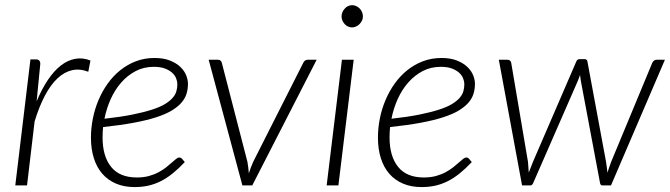

<svg xmlns="http://www.w3.org/2000/svg" viewBox="-20 -734 2652 760"><path d="M40.5 0 100.5 -499H122Q139.5 -499 139.5 -481L125 -333Q145.5 -382 169.8 -418Q194 -454 221.2 -475Q248.5 -496 278 -501.2Q307.5 -506.5 338 -494.5L329.5 -450Q295.5 -463 265 -456Q234.5 -449 207.5 -423.8Q180.5 -398.5 157.8 -355.5Q135 -312.5 117 -253.5L87 0Z M724 -402.5Q724 -382 718.5 -363.5Q713 -345 699 -328.5Q685 -312 661 -297.2Q637 -282.5 599.5 -270.2Q562 -258 510 -248.2Q458 -238.5 388 -231Q387 -220.5 386.5 -210.2Q386 -200 386 -190Q386 -115.5 419.8 -73.5Q453.5 -31.5 521.5 -31.5Q548 -31.5 569.2 -37.2Q590.5 -43 607.2 -52Q624 -61 636.8 -71Q649.5 -81 659.5 -90Q669.5 -99 676.8 -104.8Q684 -110.5 690 -110.5Q696 -110.5 700.5 -105.5L711.5 -92.5Q687 -66.5 663.8 -47.8Q640.5 -29 616.8 -17Q593 -5 567.5 0.8Q542 6.5 513 6.5Q471.5 6.5 439.2 -7.2Q407 -21 385 -46.2Q363 -71.5 351.5 -107.8Q340 -144 340 -189Q340 -226.5 347.5 -264.5Q355 -302.5 369.8 -337.5Q384.5 -372.5 406.2 -403Q428 -433.5 456 -456Q484 -478.5 518 -491.5Q552 -504.5 591.5 -504.5Q628 -504.5 653.2 -494.2Q678.5 -484 694.2 -468.8Q710 -453.5 717 -435.8Q724 -418 724 -402.5ZM589 -469.5Q549 -469.5 516.8 -452.5Q484.5 -435.5 459.8 -407.2Q435 -379 418.2 -341.8Q401.5 -304.5 393.5 -264Q457 -271 503 -280.2Q549 -289.5 581 -299.8Q613 -310 632.8 -322Q652.5 -334 663.5 -346.8Q674.5 -359.5 678.2 -373Q682 -386.5 682 -401Q682 -411.5 677.2 -423.8Q672.5 -436 661.5 -446Q650.5 -456 632.8 -462.8Q615 -469.5 589 -469.5Z M806 -497.5H842.5Q849.5 -497.5 853.2 -493.8Q857 -490 858 -485.5L959.5 -93Q961.5 -81.5 962.8 -70.5Q964 -59.5 965 -48Q971.5 -69 982 -93L1180.5 -485.5Q1183 -491 1187.5 -494.2Q1192 -497.5 1198 -497.5H1233.5L978.5 0H939.5Z M1380 -497.5 1319.5 0H1273L1333.5 -497.5ZM1416.5 -669Q1416.5 -660 1412.8 -652.2Q1409 -644.5 1403 -638.5Q1397 -632.5 1389.2 -629Q1381.5 -625.5 1373.5 -625.5Q1365 -625.5 1357.5 -629Q1350 -632.5 1344.5 -638.5Q1339 -644.5 1335.5 -652.2Q1332 -660 1332 -669Q1332 -678 1335.5 -686Q1339 -694 1344.8 -700.2Q1350.5 -706.5 1358 -710Q1365.5 -713.5 1374 -713.5Q1382 -713.5 1389.8 -710Q1397.5 -706.5 1403.5 -700.5Q1409.5 -694.5 1413 -686.2Q1416.5 -678 1416.5 -669Z M1860 -402.5Q1860 -382 1854.5 -363.5Q1849 -345 1835 -328.5Q1821 -312 1797 -297.2Q1773 -282.5 1735.5 -270.2Q1698 -258 1646 -248.2Q1594 -238.5 1524 -231Q1523 -220.5 1522.5 -210.2Q1522 -200 1522 -190Q1522 -115.5 1555.8 -73.5Q1589.5 -31.5 1657.5 -31.5Q1684 -31.5 1705.2 -37.2Q1726.5 -43 1743.2 -52Q1760 -61 1772.8 -71Q1785.5 -81 1795.5 -90Q1805.5 -99 1812.8 -104.8Q1820 -110.5 1826 -110.5Q1832 -110.5 1836.5 -105.5L1847.5 -92.5Q1823 -66.5 1799.8 -47.8Q1776.5 -29 1752.8 -17Q1729 -5 1703.5 0.8Q1678 6.5 1649 6.5Q1607.5 6.5 1575.2 -7.2Q1543 -21 1521 -46.2Q1499 -71.5 1487.5 -107.8Q1476 -144 1476 -189Q1476 -226.5 1483.5 -264.5Q1491 -302.5 1505.8 -337.5Q1520.5 -372.5 1542.2 -403Q1564 -433.5 1592 -456Q1620 -478.5 1654 -491.5Q1688 -504.5 1727.5 -504.5Q1764 -504.5 1789.2 -494.2Q1814.5 -484 1830.2 -468.8Q1846 -453.5 1853 -435.8Q1860 -418 1860 -402.5ZM1725 -469.5Q1685 -469.5 1652.8 -452.5Q1620.5 -435.5 1595.8 -407.2Q1571 -379 1554.2 -341.8Q1537.5 -304.5 1529.5 -264Q1593 -271 1639 -280.2Q1685 -289.5 1717 -299.8Q1749 -310 1768.8 -322Q1788.5 -334 1799.5 -346.8Q1810.5 -359.5 1814.2 -373Q1818 -386.5 1818 -401Q1818 -411.5 1813.2 -423.8Q1808.5 -436 1797.5 -446Q1786.5 -456 1768.8 -462.8Q1751 -469.5 1725 -469.5Z M1954.5 -497.5H1988Q2001 -497.5 2003.5 -485.5L2070 -93Q2072 -71 2073 -51Q2080.5 -71 2089.5 -93L2260.5 -489Q2264 -500 2275 -500H2293.5Q2304.5 -500 2305.5 -489L2379 -93Q2380.5 -82 2382 -71.5Q2383.5 -61 2384.5 -50.5Q2387.5 -60.5 2391.2 -71Q2395 -81.5 2399 -93L2562 -485.5Q2564.5 -491 2569 -494.2Q2573.5 -497.5 2579 -497.5H2612L2398.5 0H2364.5Q2356.5 0 2355 -10.5L2279 -414.5Q2277 -425.5 2276 -437.5Q2274 -431.5 2272 -425.8Q2270 -420 2267.5 -414.5L2091 -10.5Q2087 0 2079 0H2046.5Z"/></svg>

Font: Lato Light
Style: Italic
Weight: 300
Italic angle: -7°
Designer: Lukasz Dziedzic
Foundry: tyPoland Lukasz Dziedzic
Version: Version 2.007; 2014-02-27